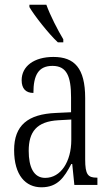

<svg xmlns="http://www.w3.org/2000/svg" viewBox="-20 -786 469 816"><path d="M226 -606H249V-619C226 -657 193 -721 177 -766H105V-756C125 -721 187 -642 226 -606ZM156 10C225 10 253 -32 283 -89H287L296 0H394V-31H391C354 -31 342 -44 342 -108V-369C342 -497 296 -544 207 -544C124 -544 72 -504 72 -445C72 -410 89 -391 122 -391C122 -466 143 -506 203 -506C264 -506 282 -461 282 -372V-309L218 -306C98 -301 40 -253 40 -148C40 -41 89 10 156 10ZM172 -30C123 -30 102 -76 102 -145C102 -225 135 -270 229 -275L283 -278V-191C283 -100 239 -30 172 -30Z"/></svg>

Font: Noto Serif Devanagari ExtraCondensed Light
Style: Regular
Weight: 300
Width: 2
Designer: Universal Thirst, Indian Type Foundry and the Monotype Design Team
Foundry: Monotype Imaging Inc.
Version: Version 2.004